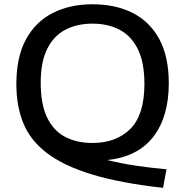

<svg xmlns="http://www.w3.org/2000/svg" viewBox="-20 -770 889 922"><path d="M763 132Q556 109 419.5 67Q283 25 203.8 -36.2Q124.5 -97.5 91.5 -179.8Q58.5 -262 58.5 -366Q58.5 -495 104.2 -580Q150 -665 232.5 -707.2Q315 -749.5 424.5 -749.5Q534.5 -749.5 616.8 -708Q699 -666.5 744.8 -582.5Q790.5 -498.5 790.5 -370Q790.5 -209.5 716.2 -113.2Q642 -17 495 -1.5Q561 15 634 25.8Q707 36.5 779.5 43ZM424.5 -83.5Q538 -83.5 605.8 -151Q673.5 -218.5 673.5 -367Q673.5 -469 642.5 -532.8Q611.5 -596.5 555.5 -626.5Q499.5 -656.5 424.5 -656.5Q349.5 -656.5 293.5 -627Q237.5 -597.5 206.5 -535Q175.5 -472.5 175.5 -373Q175.5 -270 206 -206.2Q236.5 -142.5 292.5 -113Q348.5 -83.5 424.5 -83.5Z"/></svg>

Font: Encode Sans Exp Md
Style: Regular
Weight: 500
Width: 7
Designer: Multiple Designers
Foundry: Impallari Type
Version: Version 3.002; ttfautohint (v1.8.3) -l 8 -r 50 -G 200 -x 14 